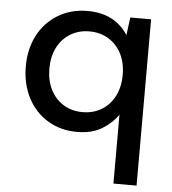

<svg xmlns="http://www.w3.org/2000/svg" viewBox="-52 -559 742 827"><g transform="rotate(5 318.5 -145.5)"><path d="M469 220V-78Q445 -42 401.5 -15Q358 12 293 12Q221 12 165.5 -22Q110 -56 79.5 -115.5Q49 -175 49 -250Q49 -326 79.5 -384.5Q110 -443 166 -477Q222 -511 294 -511Q334 -511 367.5 -500.5Q401 -490 426.5 -469.5Q452 -449 469 -422L479 -499H569V220ZM309 -75Q356 -75 392 -97Q428 -119 448 -158.5Q468 -198 468 -250Q468 -302 448 -341Q428 -380 392 -402Q356 -424 309 -424Q263 -424 227 -402Q191 -380 171 -341Q151 -302 151 -250Q151 -198 171 -158.5Q191 -119 227 -97Q263 -75 309 -75Z"/></g></svg>

Font: DM Sans 20pt Medium
Style: Regular
Weight: 500
Version: Version 4.004;gftools[0.9.30]